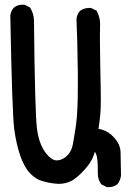

<svg xmlns="http://www.w3.org/2000/svg" viewBox="-20 -762 540 808"><path d="M391.6 -52.7Q391.6 -109.4 378.9 -123Q369.1 -84 335.9 -47.9Q299.8 -7.8 272.5 2.9Q251 11.7 227.5 11.7Q220.7 11.7 212.9 10.7Q183.6 7.8 158.2 0Q131.8 -6.8 107.4 -31.7Q83 -56.6 65.9 -105Q48.8 -153.3 40 -217.8Q31.2 -281.2 23.4 -695.3V-696.3Q25.4 -714.8 38.1 -729.5Q52.7 -742.2 74.2 -742.2Q77.1 -742.2 83 -742.2L106.4 -730.5Q123 -704.1 123 -673.8Q127 -285.2 135.7 -219.7Q145.5 -143.6 184.6 -104.5Q203.1 -86.9 217.8 -86.9Q225.6 -86.9 235.4 -89.8Q275.4 -104.5 286.1 -152.3Q292 -182.6 299.8 -236.3Q307.6 -290 307.6 -400.4Q307.6 -424.8 307.6 -452.1Q305.7 -605.5 301.8 -681.6Q303.7 -701.2 316.4 -715.8Q333 -728.5 354.5 -728.5Q357.4 -728.5 363.3 -728.5L386.7 -716.8Q401.4 -689.5 401.4 -659.2Q401.4 -655.3 400.9 -646.5Q400.4 -637.7 400.4 -598.6Q400.4 -559.6 401.9 -488.8Q403.3 -418 403.8 -390.1Q404.3 -362.3 404.3 -346.7Q404.3 -299.8 402.3 -283.2Q399.4 -251 394.5 -219.7Q430.7 -213.9 457 -186.5Q487.3 -155.3 487.3 -120.1L489.3 -25.4Q489.3 -25.4 489.3 -24.4Q487.3 -3.9 474.6 12.7Q460 25.4 438.5 25.4Q435.5 25.4 429.7 25.4L406.2 13.7Q391.6 -6.8 391.6 -31.2Q391.6 -43 391.6 -52.7Z"/></svg>

Font: JasonHandwriting2
Style: SemiBold
Weight: 600
Version: Version 1.04.7